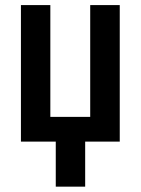

<svg xmlns="http://www.w3.org/2000/svg" viewBox="-20 -548 544 743"><path d="M195.8 -95.7H309.6V174.3H195.8ZM61 -528.3H174.8V-95.7H329.1V-528.3H443.4V0H61Z"/></svg>

Font: Roboto Condensed Medium
Style: Regular
Weight: 500
Designer: Christian Robertson
Foundry: Google
Version: Version 3.0